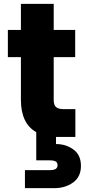

<svg xmlns="http://www.w3.org/2000/svg" viewBox="-20 -714 446 1001"><path d="M272 37Q324 37 363 65.5Q402 94 402 151Q402 208 361 237.5Q320 267 263 267H110V173H240Q260 173 270 167Q280 161 280 147Q280 133 270 127.5Q260 122 240 122H169V-25Q89 -70 89 -194V-416H21V-558H89V-694H260V-558H372V-416H260V-192Q260 -167 272 -156Q284 -145 312 -145H373V0H286H272Z"/></svg>

Font: Fz Poppins
Style: Bold
Weight: 700
Designer: Ninad Kale (Devanagari), Jonny Pinhorn (Latin)
Foundry: Indian Type Foundry
Version: Vit hóa bi Vntype.Com & FontZin.Com